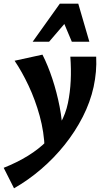

<svg xmlns="http://www.w3.org/2000/svg" viewBox="-67 -731 562 1040"><path d="M9 289 -47 178Q26 149 85 112.5Q144 76 188 31.5Q232 -13 260.5 -64Q289 -115 301 -173Q313 -231 316 -293.5Q319 -356 314 -424H454Q456 -383 452.5 -342.5Q449 -302 440 -260Q422 -178 381.5 -98.5Q341 -19 283.5 53Q226 125 156 185Q86 245 9 289ZM175 76Q172 -16 148 -103Q124 -190 88 -266.5Q52 -343 12 -402L163 -435Q193 -376 217 -303Q241 -230 256 -153Q271 -76 272 -3ZM110 -505 257 -711H357L314 -639L199 -505ZM322 -505 266 -638 257 -711H357L417 -505Z"/></svg>

Font: Ysabeau Office ExtraBold
Style: Italic
Weight: 800
Italic angle: -12°
Designer: Christian Thalmann (Catharsis Fonts)
Version: Version 2.001;gftools[0.9.30]; featfreeze: tnum,lnum,ss02